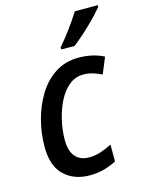

<svg xmlns="http://www.w3.org/2000/svg" viewBox="-117 -839 695 920"><g transform="rotate(-15 230.0 -379.0)"><path d="M214 10Q135 10 86.5 -36.5Q38 -83 38 -177Q38 -245 55.5 -311Q73 -377 106.5 -431Q140 -485 190 -517Q240 -549 305 -549Q375 -549 430 -521L397 -441Q378 -450 355.5 -457.5Q333 -465 306 -465Q267 -465 236 -440Q205 -415 184 -373.5Q163 -332 151.5 -282.5Q140 -233 140 -184Q140 -130 164 -102Q188 -74 232 -74Q261 -74 289 -83Q317 -92 346 -107V-23Q319 -9 286 0.5Q253 10 214 10ZM236 -619Q265 -652 295 -693Q325 -734 346 -768H460V-759Q449 -746 430 -725.5Q411 -705 387.5 -682.5Q364 -660 341.5 -640.5Q319 -621 302 -608H236Z"/></g></svg>

Font: Noto Sans SemiCondensed Medium
Style: Italic
Weight: 500
Width: 4
Italic angle: -12°
Designer: Monotype Design Team
Foundry: Monotype Imaging Inc.
Version: Version 2.013; ttfautohint (v1.8.4.7-5d5b)